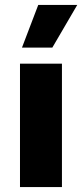

<svg xmlns="http://www.w3.org/2000/svg" viewBox="-20 -758 333 778"><path d="M135 -738 69 -565H192L293 -738ZM231 -500H61V0H231Z"/></svg>

Font: Work Sans
Style: Bold
Weight: 700
Designer: Wei Huang
Foundry: Wei Huang
Version: Version 2.012